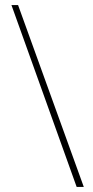

<svg xmlns="http://www.w3.org/2000/svg" viewBox="-20 -734 367 754"><path d="M51 -714H25L281 0H309Z"/></svg>

Font: Noto Sans Khmer UI ExtraCondensed Thin
Style: Regular
Weight: 100
Width: 2
Designer: Danh Hong and the Monotype Design Team
Foundry: Monotype Imaging Inc.
Version: Version 2.002